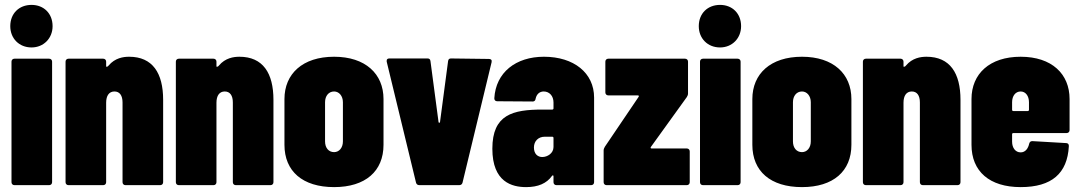

<svg xmlns="http://www.w3.org/2000/svg" viewBox="-20 -757 4411 785"><path d="M109 -563C158 -563 195 -600 195 -650C195 -702 159 -737 109 -737C58 -737 22 -702 22 -650C22 -600 58 -563 109 -563ZM39 0H181C188 0 193 -5 193 -12V-505C193 -512 188 -517 181 -517H39C32 -517 27 -512 27 -505V-12C27 -5 32 0 39 0Z M508 -525C484 -525 450 -520 424 -489C421 -485 418 -484 416 -484C415 -484 414 -484 414 -486V-505C414 -512 409 -517 402 -517H260C253 -517 248 -512 248 -505V-12C248 -5 253 0 260 0H402C409 0 414 -5 414 -12V-337C414 -366 426 -383 448 -383C469 -383 481 -367 481 -338V-12C481 -5 486 0 493 0H635C642 0 647 -5 647 -12V-349C647 -458 604 -525 508 -525Z M959 -525C935 -525 901 -520 875 -489C872 -485 869 -484 867 -484C866 -484 865 -484 865 -486V-505C865 -512 860 -517 853 -517H711C704 -517 699 -512 699 -505V-12C699 -5 704 0 711 0H853C860 0 865 -5 865 -12V-337C865 -366 877 -383 899 -383C920 -383 932 -367 932 -338V-12C932 -5 937 0 944 0H1086C1093 0 1098 -5 1098 -12V-349C1098 -458 1055 -525 959 -525Z M1346 8C1474 8 1548 -57 1548 -165V-352C1548 -455 1474 -525 1346 -525C1217 -525 1143 -455 1143 -352V-165C1143 -57 1217 8 1346 8ZM1346 -135C1324 -135 1309 -152 1309 -179V-339C1309 -365 1324 -383 1346 -383C1366 -383 1382 -365 1382 -339V-179C1382 -152 1366 -135 1346 -135Z M1695 0H1857C1864 0 1869 -3 1871 -10L1990 -503C1992 -512 1987 -516 1979 -516L1824 -518C1817 -518 1813 -515 1812 -507L1779 -258C1779 -254 1773 -254 1773 -258L1740 -507C1739 -515 1735 -518 1728 -518H1572C1565 -518 1561 -515 1561 -509C1561 -508 1561 -506 1561 -505L1681 -10C1683 -3 1688 0 1695 0Z M2204 -525C2089 -525 2007 -461 2001 -355C2001 -347 2006 -343 2013 -343L2158 -342C2165 -342 2169 -346 2170 -354C2174 -372 2186 -383 2203 -383C2226 -383 2243 -365 2243 -338V-314C2243 -311 2241 -309 2238 -309H2198C2077 -309 1993 -289 1993 -149C1993 -12 2074 8 2131 8C2180 8 2215 -7 2237 -38C2240 -42 2243 -40 2243 -36V-12C2243 -5 2248 0 2255 0H2397C2404 0 2409 -5 2409 -12V-358C2409 -459 2326 -525 2204 -525ZM2197 -115C2179 -115 2163 -127 2163 -154C2163 -180 2181 -198 2207 -198H2238C2241 -198 2243 -196 2243 -193V-156C2243 -130 2218 -115 2197 -115Z M2460 0H2788C2795 0 2800 -5 2800 -12V-138C2800 -145 2795 -150 2788 -150H2644C2640 -150 2639 -153 2641 -156L2788 -360C2791 -365 2793 -369 2793 -375V-505C2793 -512 2788 -517 2781 -517H2467C2460 -517 2455 -512 2455 -505V-379C2455 -372 2460 -367 2467 -367H2588C2592 -367 2593 -364 2591 -361L2453 -157C2450 -152 2448 -147 2448 -142V-12C2448 -5 2453 0 2460 0Z M2924 -563C2973 -563 3010 -600 3010 -650C3010 -702 2974 -737 2924 -737C2873 -737 2837 -702 2837 -650C2837 -600 2873 -563 2924 -563ZM2854 0H2996C3003 0 3008 -5 3008 -12V-505C3008 -512 3003 -517 2996 -517H2854C2847 -517 2842 -512 2842 -505V-12C2842 -5 2847 0 2854 0Z M3259 8C3387 8 3461 -57 3461 -165V-352C3461 -455 3387 -525 3259 -525C3130 -525 3056 -455 3056 -352V-165C3056 -57 3130 8 3259 8ZM3259 -135C3237 -135 3222 -152 3222 -179V-339C3222 -365 3237 -383 3259 -383C3279 -383 3295 -365 3295 -339V-179C3295 -152 3279 -135 3259 -135Z M3768 -525C3744 -525 3710 -520 3684 -489C3681 -485 3678 -484 3676 -484C3675 -484 3674 -484 3674 -486V-505C3674 -512 3669 -517 3662 -517H3520C3513 -517 3508 -512 3508 -505V-12C3508 -5 3513 0 3520 0H3662C3669 0 3674 -5 3674 -12V-337C3674 -366 3686 -383 3708 -383C3729 -383 3741 -367 3741 -338V-12C3741 -5 3746 0 3753 0H3895C3902 0 3907 -5 3907 -12V-349C3907 -458 3864 -525 3768 -525Z M4353 -225V-352C4353 -455 4280 -525 4153 -525C4026 -525 3952 -455 3952 -352V-165C3952 -56 4026 8 4153 8C4280 8 4344 -48 4350 -159C4351 -167 4346 -172 4339 -172L4201 -180C4194 -180 4190 -177 4188 -170C4184 -151 4173 -134 4153 -134C4132 -134 4118 -152 4118 -178V-208C4118 -211 4120 -213 4123 -213H4341C4348 -213 4353 -218 4353 -225ZM4153 -383C4173 -383 4187 -365 4187 -339V-308C4187 -305 4185 -303 4182 -303H4123C4120 -303 4118 -305 4118 -308V-339C4118 -365 4132 -383 4153 -383Z"/></svg>

Font: Barlow Condensed ExtraBold
Style: Regular
Weight: 800
Width: 3
Designer: Jeremy Tribby
Foundry: Tribby Type
Version: Version 1.422;hotconv 1.0.109;makeotfexe 2.5.65596